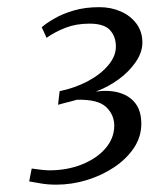

<svg xmlns="http://www.w3.org/2000/svg" viewBox="-20 -928 418 536"><path d="M137.5 -412.5Q113 -412.5 94.8 -415.8Q76.5 -419 61.5 -421.5L68.5 -457.5Q82.5 -455.5 95.5 -454Q108.5 -452.5 118 -452.5Q167.5 -452.5 208.8 -469Q250 -485.5 274.2 -513.5Q298.5 -541.5 299 -576.5Q299 -608 276 -629.5Q253 -651 194.5 -649.5Q190 -648 179.2 -645.2Q168.5 -642.5 157.8 -639.8Q147 -637 142 -635.5L146.5 -673.5Q190 -682.5 225.5 -701.5Q261 -720.5 282.2 -745.8Q303.5 -771 303.5 -798Q303.5 -826 287 -844Q270.5 -862 230 -862Q192.5 -862 163 -850.5Q133.5 -839 110 -822.5L96.5 -852Q109 -863 131.8 -876.2Q154.5 -889.5 186.2 -898.8Q218 -908 257.5 -908Q290 -908 317.2 -896Q344.5 -884 361 -861.8Q377.5 -839.5 377.5 -809Q377.5 -782 359 -755Q340.5 -728 310.8 -706.2Q281 -684.5 247.5 -672.5Q286.5 -677.5 315 -668.5Q343.5 -659.5 359 -638.2Q374.5 -617 374.5 -582.5Q374.5 -546 353.8 -515Q333 -484 298.5 -461Q264 -438 222 -425.2Q180 -412.5 137.5 -412.5Z"/></svg>

Font: Merriweather 28pt Light
Style: Italic
Weight: 300
Italic angle: -7.8°
Version: Version 2.101